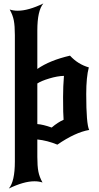

<svg xmlns="http://www.w3.org/2000/svg" viewBox="-20 -808 572 1111"><path d="M66 -605Q66 -658 60 -689.5Q54 -721 36 -753Q57 -746 83 -746Q144 -746 231 -788Q196 -747 196 -632V-409Q268 -459 385 -486Q431 -436 494 -418Q479 -363 479 -263Q479 -91 496 -56Q415 -42 312 29Q254 5 196 -1V100Q196 153 202 184.5Q208 216 226 248Q205 241 179 241Q118 241 31 283Q66 242 66 127ZM279 -70Q314 -100 348 -115Q345 -144 345 -246Q345 -309 350 -369Q312 -368 265.5 -354Q219 -340 196 -325V-90Q228 -88 279 -70Z"/></svg>

Font: NewRocker
Style: Regular
Weight: 400
Designer: Pablo Impallari, Brenda Gallo, Rodrigo Fuenzalida
Foundry: Pablo Impallari, Brenda Gallo, Rodrigo Fuenzalida
Version: Version 1.000